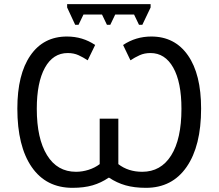

<svg xmlns="http://www.w3.org/2000/svg" viewBox="-20 -900 1059 930"><path d="M709 -643.1Q679.7 -643.1 656.5 -632.6Q633.3 -622.1 611.8 -607.9L576.2 -682.1Q637.7 -723.1 712.9 -723.1Q826.7 -723.1 890.4 -631.8Q954.1 -540.5 954.1 -374Q954.1 -192.9 884 -91.6Q814 9.8 687 9.8Q630.4 9.8 587.9 -2.4Q545.4 -14.6 508.8 -39.1H505.9Q470.2 -14.6 428.7 -2.4Q387.2 9.8 331.1 9.8Q203.1 9.8 133.5 -91.1Q64 -191.9 64 -374Q64 -539.6 127.2 -631.3Q190.4 -723.1 304.2 -723.1Q380.4 -723.1 440.9 -682.1L404.8 -607.9Q383.3 -622.1 360.4 -632.6Q337.4 -643.1 308.1 -643.1Q236.8 -643.1 197.5 -571.8Q158.2 -500.5 158.2 -373Q158.2 -229 207.8 -148.4Q257.3 -67.9 348.1 -67.9Q378.4 -67.9 408.7 -77.4Q439 -86.9 462.9 -105V-325.2H553.2V-105Q601.1 -67.9 668.9 -67.9Q759.3 -67.9 809.1 -147.2Q858.9 -226.6 858.9 -373Q858.9 -502 819.1 -572.5Q779.3 -643.1 709 -643.1ZM709.5 -879.9V-863.8L669.4 -779.8H653.3L629.4 -829.6H538.1L514.2 -779.8H498L474.1 -829.6H384.3L360.4 -779.8H344.2L305.2 -863.8V-879.9Z"/></svg>

Font: Noto Sans Southeast Asian
Style: Regular
Weight: 400
Designer: Monotype Design Team
Foundry: Monotype Imaging Inc.
Version: Version 1.06 uh; ttfautohint (v1.4.1)